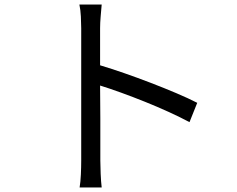

<svg xmlns="http://www.w3.org/2000/svg" viewBox="-20 -794 1040 844"><path d="M337 -88V-670Q337 -691 335.5 -721Q334 -751 329 -774H427Q425 -751 422.5 -722Q420 -693 420 -670Q420 -639 420 -596.5Q420 -554 420 -507Q470 -492 527.5 -472Q585 -452 643.5 -429.5Q702 -407 755 -384.5Q808 -362 847 -342L813 -257Q772 -279 721.5 -302Q671 -325 617.5 -346.5Q564 -368 513 -386.5Q462 -405 420 -418Q421 -343 421 -273Q421 -203 421 -153Q421 -103 421 -88Q421 -65 422.5 -30Q424 5 427 30H330Q334 6 335.5 -27Q337 -60 337 -88Z"/></svg>

Font: Chiron Sans HK TT
Style: Regular
Weight: 400
Designer: Ryoko NISHIZUKA 西塚涼子 (kana, bopomofo & ideographs); Paul D. Hunt (Latin, Greek & Cyrillic); Sandoll Communications 산돌커뮤니
Foundry: Adobe
Version: Version 2.022;hotconv 1.0.109;makeotfexe 2.5.65596